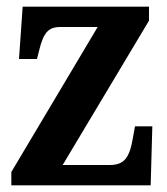

<svg xmlns="http://www.w3.org/2000/svg" viewBox="-20 -556 501 576"><path d="M14 0H432L437 -177H385L379 -144C369 -83 353 -61 309 -61H168L427 -494V-536H48L37 -379H91L97 -403C110 -457 124 -475 161 -475H273L14 -40Z"/></svg>

Font: Noto Serif Armenian Condensed
Style: Bold
Weight: 700
Width: 3
Designer: Monotype Design Team
Foundry: Monotype Imaging Inc.
Version: Version 2.008